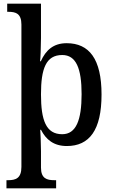

<svg xmlns="http://www.w3.org/2000/svg" viewBox="-20 -780 619 1040"><path d="M15 240H284V196H274C234 196 202 187 202 128V39C202 3 199 -69 198 -77H202C229 -24 271 11 342 11C464 11 530 -75 530 -268C530 -461 463 -546 341 -546C269 -546 228 -508 201 -448H197C199 -454 202 -531 202 -574V-760H19V-716H26C65 -716 96 -707 96 -647V124C96 186 65 196 24 196H15ZM317 -53C229 -53 202 -129 202 -269C202 -408 229 -482 317 -482C392 -482 422 -410 422 -270C422 -129 392 -53 317 -53Z"/></svg>

Font: Noto Serif SemiCondensed Medium
Style: Regular
Weight: 500
Width: 4
Designer: Monotype Design Team
Foundry: Monotype Imaging Inc.
Version: Version 2.014